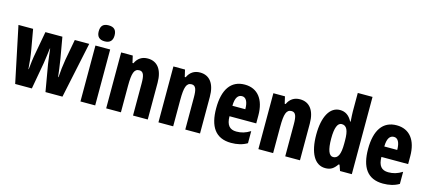

<svg xmlns="http://www.w3.org/2000/svg" viewBox="-58 -1291 4070 1824"><g transform="rotate(15 1977.0 -379.0)"><path d="M374 -261 419 0H586L702 -550H560L522 -345C512 -287 505 -224 502 -169H498C493 -217 484 -280 474 -344L438 -550H271L234 -347C220 -278 214 -220 209 -169H206C202 -232 194 -302 184 -357L150 -550H6L121 0H285L332 -262C339 -301 345 -360 352 -411H355C360 -366 367 -308 374 -261Z M836 -768C782 -768 758 -742 758 -689C758 -637 785 -611 836 -611C887 -611 914 -637 914 -689C914 -741 890 -768 836 -768ZM908 -550H763V0H908Z M1277 -560C1220 -560 1179 -533 1155 -481H1146L1130 -550H1016V0H1161V-258C1161 -386 1177 -431 1228 -431C1269 -431 1280 -392 1280 -317V0H1425V-361C1425 -489 1371 -560 1277 -560Z M1791 -560C1734 -560 1693 -533 1669 -481H1660L1644 -550H1530V0H1675V-258C1675 -386 1691 -431 1742 -431C1783 -431 1794 -392 1794 -317V0H1939V-361C1939 -489 1885 -560 1791 -560Z M2231 -559C2095 -559 2025 -456 2025 -272C2025 -94 2091 10 2246 10C2306 10 2358 -2 2403 -29V-148C2355 -118 2315 -107 2267 -107C2200 -107 2168 -145 2167 -231H2430V-309C2430 -466 2358 -559 2231 -559ZM2234 -446C2272 -446 2295 -408 2295 -334H2168C2169 -415 2195 -446 2234 -446Z M2774 -560C2717 -560 2676 -533 2652 -481H2643L2627 -550H2513V0H2658V-258C2658 -386 2674 -431 2725 -431C2766 -431 2777 -392 2777 -317V0H2922V-361C2922 -489 2868 -560 2774 -560Z M3172 10C3225 10 3254 -10 3287 -57H3296L3316 0H3432V-760H3287V-578C3287 -557 3289 -525 3292 -479H3287C3258 -535 3218 -560 3167 -560C3068 -560 3008 -453 3008 -276C3008 -98 3067 10 3172 10ZM3217 -111C3177 -111 3155 -165 3155 -277C3155 -381 3176 -435 3217 -435C3266 -435 3287 -391 3287 -292V-261C3287 -156 3265 -111 3217 -111Z M3725 -559C3589 -559 3519 -456 3519 -272C3519 -94 3585 10 3740 10C3800 10 3852 -2 3897 -29V-148C3849 -118 3809 -107 3761 -107C3694 -107 3662 -145 3661 -231H3924V-309C3924 -466 3852 -559 3725 -559ZM3728 -446C3766 -446 3789 -408 3789 -334H3662C3663 -415 3689 -446 3728 -446Z"/></g></svg>

Font: Noto Sans Myanmar ExtraCondensed ExtraBold
Style: Regular
Weight: 800
Width: 2
Designer: Monotype Design Team
Foundry: Monotype Imaging Inc.
Version: Version 2.107